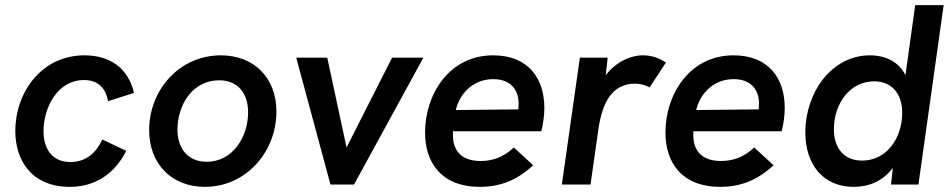

<svg xmlns="http://www.w3.org/2000/svg" viewBox="-20 -717 3688 746"><path d="M251.5 9C342 9 422 -34.5 470.5 -131L377.5 -175C354 -124 315 -87.5 253 -87.5C180.5 -87.5 149 -142 149 -207C149 -299 203.5 -406 306 -406C362 -406 390.5 -374 400 -324L500.5 -356C478.5 -452 408 -502 308 -502C142.5 -502 39.5 -359.5 39.5 -208C39.5 -89 107 9 251.5 9Z M776 9C935.5 9 1054 -126 1054 -284C1054 -413.5 968 -502 838 -502C676 -502 559.5 -366.5 559.5 -211C559.5 -80.5 646.5 9 776 9ZM669.5 -214C669.5 -305 725 -405 831.5 -405C905 -405 944 -353.5 944 -280.5C944 -186.5 885.5 -88.5 783 -88.5C709 -88.5 669.5 -141 669.5 -214Z M1264 0H1355.5L1625 -493H1503.5L1326.5 -144L1251.5 -493H1131Z M1844 9C1924 9 1989.5 -17 2051.5 -75L1976.5 -144C1938 -108 1897 -91.5 1847 -91.5C1779 -91.5 1743 -125.5 1740 -184C1740 -191.5 1739.5 -198.5 1740 -207H2083C2090.5 -235 2095 -268.5 2095 -298C2095 -412.5 2032.5 -502 1896 -502C1725 -502 1631.5 -350 1631.5 -202C1631.5 -85.5 1695 9 1844 9ZM1751 -289.5C1765 -350 1815 -409.5 1897 -409.5C1967 -409.5 1995 -364.5 1995 -316C1995 -307 1994.5 -299.5 1994 -292Z M2163 0H2274.5L2305 -215C2319 -310.5 2353.5 -392 2447.5 -392C2466.5 -392 2490 -386 2504 -377.5L2567.5 -474C2537.5 -493.5 2510 -502 2477.5 -502C2428 -502 2369.5 -473.5 2333.5 -424.5L2341 -493H2233Z M2778 9C2858 9 2923.5 -17 2985.5 -75L2910.5 -144C2872 -108 2831 -91.5 2781 -91.5C2713 -91.5 2677 -125.5 2674 -184C2674 -191.5 2673.5 -198.5 2674 -207H3017C3024.5 -235 3029 -268.5 3029 -298C3029 -412.5 2966.5 -502 2830 -502C2659 -502 2565.5 -350 2565.5 -202C2565.5 -85.5 2629 9 2778 9ZM2685 -289.5C2699 -350 2749 -409.5 2831 -409.5C2901 -409.5 2929 -364.5 2929 -316C2929 -307 2928.5 -299.5 2928 -292Z M3296.5 9C3354 9 3408 -11 3449 -64.5L3442 0H3548.5L3646.5 -697H3536L3498 -425C3473.5 -475 3423 -502 3360 -502C3211 -502 3109 -357 3109 -202.5C3109 -78.5 3178 9 3296.5 9ZM3220 -214.5C3220 -314.5 3282 -401 3377 -401C3444.5 -401 3485.5 -353 3485.5 -279C3485.5 -180 3425 -93 3329.5 -93C3261 -93 3220 -139.5 3220 -214.5Z"/></svg>

Font: HK Grotesk SemiBold
Style: Italic
Weight: 600
Italic angle: -16°
Designer: Alfredo Marco Pradil
Foundry: Hanken Design Co.
Version: Version 3.001;FEAKit 1.0